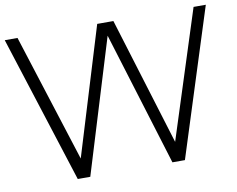

<svg xmlns="http://www.w3.org/2000/svg" viewBox="-80 -857 1190 964"><g transform="rotate(-10 514.5 -375.0)"><path d="M963.8 -750H1026.2L787.5 0H723.8L513.8 -682.5L305 0H241.2L1.2 -750H66.2L273.8 -98.8L472.5 -750H555L755 -98.8Z"/></g></svg>

Font: Now Light
Style: Regular
Weight: 300
Designer: Alfredo Marco Pradil
Foundry: Alfredo Marco Pradil
Version: Version 1.002;PS 001.002;hotconv 1.0.88;makeotf.lib2.5.64775